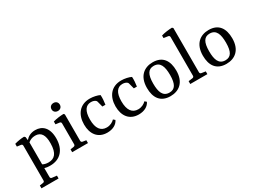

<svg xmlns="http://www.w3.org/2000/svg" viewBox="-50 -1320 2879 2167"><g transform="rotate(-30 1390.0 -237.0)"><path d="M244 -33C213 -33 186 -40 169 -51V-337C189 -355 220 -371 261 -371C337 -371 372 -317 370 -208C369 -78 320 -33 244 -33ZM454 -227C454 -365 384 -425 293 -425C233 -425 193 -400 166 -368L161 -410L148 -423C107 -422 63 -415 22 -403V-367L73 -360C86 -358 91 -350 91 -337V115C91 127 85 135 72 136L27 143V180H250V143L189 136C177 135 169 127 169 115V-2C192 6 220 8 242 8C375 8 454 -80 454 -227Z M673 -411 662 -423C620 -422 568 -416 525 -403V-367L576 -360C589 -358 595 -350 595 -338V-67C595 -54 588 -46 575 -44L531 -37V0H737V-37L693 -44C680 -46 673 -54 673 -67ZM679 -535C679 -566 657 -587 626 -587C593 -587 571 -566 571 -535C571 -504 593 -483 626 -483C657 -483 679 -504 679 -535Z M803 -202C803 -80 865 8 987 8C1059 8 1113 -22 1136 -71L1114 -90C1091 -66 1055 -46 1010 -46C933 -46 889 -102 889 -219C889 -330 928 -384 996 -384C1021 -384 1041 -377 1053 -367C1063 -359 1065 -351 1068 -337L1084 -276H1124C1130 -314 1134 -361 1131 -398C1102 -413 1050 -425 1004 -425C872 -425 803 -331 803 -202Z M1213 -202C1213 -80 1275 8 1397 8C1469 8 1523 -22 1546 -71L1524 -90C1501 -66 1465 -46 1420 -46C1343 -46 1299 -102 1299 -219C1299 -330 1338 -384 1406 -384C1431 -384 1451 -377 1463 -367C1473 -359 1475 -351 1478 -337L1494 -276H1534C1540 -314 1544 -361 1541 -398C1512 -413 1460 -425 1414 -425C1282 -425 1213 -331 1213 -202Z M1924 -203C1924 -83 1891 -33 1820 -33C1735 -33 1710 -104 1710 -213C1710 -333 1743 -384 1814 -384C1899 -384 1924 -313 1924 -203ZM1624 -205C1624 -77 1681 8 1810 8C1921 8 2010 -57 2010 -210C2010 -339 1954 -425 1824 -425C1714 -425 1624 -359 1624 -205Z M2221 -642 2209 -654C2167 -653 2109 -646 2068 -633V-600L2123 -592C2136 -590 2143 -583 2143 -570V-66C2143 -53 2136 -46 2123 -44L2070 -37V0H2293V-36L2240 -44C2228 -46 2221 -53 2221 -67Z M2653 -203C2653 -83 2620 -33 2549 -33C2464 -33 2439 -104 2439 -213C2439 -333 2472 -384 2543 -384C2628 -384 2653 -313 2653 -203ZM2353 -205C2353 -77 2410 8 2539 8C2650 8 2739 -57 2739 -210C2739 -339 2683 -425 2553 -425C2443 -425 2353 -359 2353 -205Z"/></g></svg>

Font: Yrsa
Style: Regular
Weight: 400
Designer: Anna Giedrys (Yrsa+Rasa design), David Brezina (Yrsa art-direction, Rasa art-direction, design)
Foundry: Rosetta Type Foundry
Version: Version 1.001;PS 1.1;hotconv 1.0.88;makeotf.lib2.5.647800